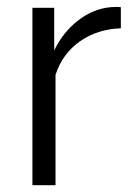

<svg xmlns="http://www.w3.org/2000/svg" viewBox="-20 -544 391 564"><path d="M335 -460.9Q266.1 -458.5 214.8 -422.6Q163.6 -386.7 143.1 -324.2V0H75.2V-521H139.2V-396Q166 -450.7 210.4 -484.6Q254.9 -518.6 305.2 -522.9Q324.7 -524.4 335 -522.9Z"/></svg>

Font: Rawline
Style: Regular
Weight: 400
Designer: Matt McInerney, Pablo Impallari, Rodrigo Fuenzalida
Foundry: Matt McInerney, Pablo Impallari, Rodrigo Fuenzalida
Version: Version 4.020;PS 004.020;hotconv 1.0.88;makeotf.lib2.5.64775